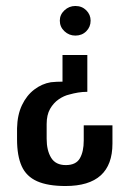

<svg xmlns="http://www.w3.org/2000/svg" viewBox="-20 -517 432 642"><path d="M272 -333V-210Q256 -210 241 -207.5Q226 -205 212 -201Q194 -197 176.5 -185Q159 -173 147.5 -153Q136 -133 136 -102V-53Q136 -14 151 10.5Q166 35 200 35Q234 35 247 12.5Q260 -10 260 -47V-98H356V-37Q356 105 199 105Q140 105 104 89Q68 73 52.5 38.5Q37 4 37 -51V-88Q38 -133 53.5 -165.5Q69 -198 94.5 -217.5Q120 -237 150 -242Q159 -243 169 -243.5Q179 -244 189 -244V-333ZM232 -497Q254 -497 268.5 -482.5Q283 -468 283 -448Q283 -427 268.5 -412.5Q254 -398 232 -398Q211 -398 195.5 -412.5Q180 -427 180 -448Q180 -468 195.5 -482.5Q211 -497 232 -497Z"/></svg>

Font: Alumni Sans SemiBold
Style: Regular
Weight: 600
Designer: Robert E. Leuschke
Foundry: Robert E. Leuschke
Version: Version 1.018